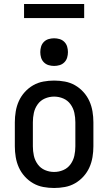

<svg xmlns="http://www.w3.org/2000/svg" viewBox="-20 -930 540 958"><path d="M250 8Q223 8 196 3Q169 -2 145.5 -15.5Q122 -29 103.5 -49.5Q85 -70 74 -94.5Q63 -119 58.5 -146Q54 -173 54 -200V-320Q54 -347 58.5 -374Q63 -401 74 -425.5Q85 -450 103.5 -470.5Q122 -491 145.5 -504.5Q169 -518 196 -523Q223 -528 250 -528Q277 -528 304 -523Q331 -518 354.5 -504.5Q378 -491 396.5 -470.5Q415 -450 426 -425.5Q437 -401 441.5 -374Q446 -347 446 -320V-200Q446 -173 441.5 -146Q437 -119 426 -94.5Q415 -70 396.5 -49.5Q378 -29 354.5 -15.5Q331 -2 304 3Q277 8 250 8ZM250 -72Q274 -72 296 -81.5Q318 -91 332 -110.5Q346 -130 351 -153Q356 -176 356 -200V-320Q356 -344 351 -367Q346 -390 332 -409.5Q318 -429 296 -438.5Q274 -448 250 -448Q226 -448 204 -438.5Q182 -429 168 -409.5Q154 -390 149 -367Q144 -344 144 -320V-200Q144 -176 149 -153Q154 -130 168 -110.5Q182 -91 204 -81.5Q226 -72 250 -72ZM250 -601Q236 -601 222.5 -605Q209 -609 199 -619Q189 -629 185 -642.5Q181 -656 181 -670Q181 -684 185 -697.5Q189 -711 199 -721Q209 -731 222.5 -735Q236 -739 250 -739Q264 -739 277.5 -735Q291 -731 301 -721Q311 -711 315 -697.5Q319 -684 319 -670Q319 -656 315 -642.5Q311 -629 301 -619Q291 -609 277.5 -605Q264 -601 250 -601ZM100 -840V-910H400V-840Z"/></svg>

Font: Iosevka Term Medium
Style: Regular
Weight: 500
Monospace: yes
Designer: Belleve Invis
Foundry: Belleve Invis
Version: Version 26.3.1